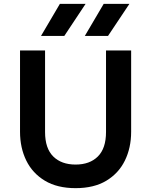

<svg xmlns="http://www.w3.org/2000/svg" viewBox="-20 -962 785 997"><path d="M372.5 15Q277.5 15 213.2 -23.5Q149 -62 116.5 -128.2Q84 -194.5 84 -278V-700H214V-276.5Q214 -191.5 256.5 -149.5Q299 -107.5 372.5 -107.5Q446 -107.5 488.2 -149.5Q530.5 -191.5 530.5 -276.5V-700H661V-278Q661 -194.5 628.5 -128.2Q596 -62 532 -23.5Q468 15 372.5 15ZM420.5 -775.5 518.5 -942H652L541 -775.5ZM193 -775.5 291 -942H424.5L314 -775.5Z"/></svg>

Font: Geologica Roman Medium
Style: Regular
Weight: 500
Designer: Sindre Bremnes, Frode Helland
Foundry: Monokrom Skriftforlag AS
Version: Version 1.010;gftools[0.9.28]